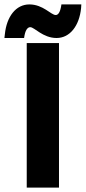

<svg xmlns="http://www.w3.org/2000/svg" viewBox="-36 -849 388 869"><path d="M231 0V-654H85V0ZM331 -812 332 -829H242L240 -817C234 -787 224 -781 216 -781C195 -781 159 -829 97 -829C36 -829 -6 -774 -14 -694L-16 -677H73L75 -689C81 -720 93 -726 101 -726C120 -726 158 -677 220 -677C281 -677 323 -733 331 -812Z"/></svg>

Font: Falling Sky
Style: Bd+
Weight: 400
Designer: Paul D. Hunt
Foundry: Adobe Systems Incorporated
Version: Version 1.02